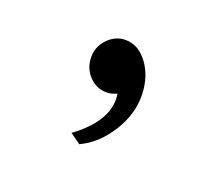

<svg xmlns="http://www.w3.org/2000/svg" viewBox="-53 -171 422 361"><g transform="rotate(20 158.5 9.0)"><path d="M210 -12Q211 27 188 63.5Q165 100 131 116L110 101Q167 59 167 14Q167 6 166 2Q155 7 146 7Q125 7 110.5 -8.5Q96 -24 96 -46Q96 -67 111 -82.5Q126 -98 146 -98Q172 -98 190.5 -73Q209 -48 210 -12Z"/></g></svg>

Font: Bona Nova SC
Style: Bold
Weight: 700
Designer: Mateusz Machalski
Foundry: Capitalics
Version: Version 4.001; ttfautohint (v1.8.4.7-5d5b)